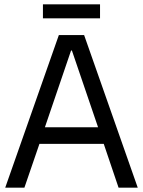

<svg xmlns="http://www.w3.org/2000/svg" viewBox="-20 -861 656 881"><path d="M177 -777H439V-841H177ZM4 0H92L161 -201H456L524 0H612L366 -700H250ZM186 -277 306 -629H310L430 -277Z"/></svg>

Font: Fixel Text Regular
Style: Regular
Weight: 400
Width: 4
Designer: AlfaBravo + MacPaw
Foundry: Kyrylo Tkachov, Marchela Mozhyna, Serhii Makarenko, Maria Weinstein, Zakhar Kryvoshyya
Version: Version 1.211